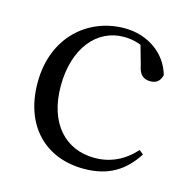

<svg xmlns="http://www.w3.org/2000/svg" viewBox="-86 -616 710 715"><g transform="rotate(15 269.0 -258.5)"><path d="M296.6 14.6C392.2 14.6 452.3 -24.8 496.6 -93.9L480.8 -106.9C436.5 -58.3 384.8 -35 325.2 -35C212.8 -35 134.9 -117.7 134.9 -261.5C134.9 -408.4 212.5 -498.8 315 -498.8C352.9 -498.8 386.9 -489 427.8 -461.9L377.7 -501.6L402.7 -413.5C408.9 -378.2 424.9 -364.4 452.7 -364.4C474.9 -364.4 489 -375.1 495.2 -399.3C473 -478.8 399.2 -530.6 309.8 -530.6C172.2 -530.6 48.4 -430 48.4 -251.4C48.4 -84.4 150.2 14.6 296.6 14.6Z"/></g></svg>

Font: Source Han Serif CN VF
Style: Regular
Weight: 250
Designer: Ryoko NISHIZUKA 西塚涼子 (kana & ideographs); Frank Grießhammer (Latin, Greek & Cyrillic); Wenlong ZHANG 张文龙 (bopomofo); San
Foundry: Adobe
Version: Version 2.002;hotconv 1.1.0;makeotfexe 2.6.0